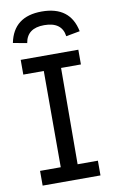

<svg xmlns="http://www.w3.org/2000/svg" viewBox="-89 -839 524 886"><g transform="rotate(-10 172.5 -396.0)"><path d="M172 -792Q305 -792 329 -672L264 -660Q255 -728 172 -728Q92 -728 81 -660L16 -672Q40 -792 172 -792ZM38 -589H308V-520H215L213 -69H308V0H37V-69H134V-520H38Z"/></g></svg>

Font: Podkova
Style: Regular
Weight: 400
Designer: Ilya Yudin
Foundry: Cyreal (www.cyreal.org)
Version: Version 2.103